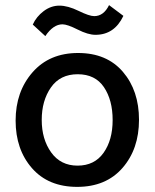

<svg xmlns="http://www.w3.org/2000/svg" viewBox="-20 -721 604 750"><path d="M224 -626Q188 -626 157 -580L108 -625Q122 -656 150.5 -677.5Q179 -699 212 -699Q245 -699 287 -678.5Q329 -658 348 -658Q385 -658 406 -701L462 -659Q427 -585 353 -585Q324 -585 283.5 -605.5Q243 -626 224 -626ZM283.5 -431Q215 -431 179 -379.5Q143 -328 143 -252.5Q143 -177 180 -125.5Q217 -74 283 -74Q349 -74 384.5 -124Q420 -174 420 -252Q420 -330 386 -380.5Q352 -431 283.5 -431ZM460 -440.5Q523 -367 523 -253Q523 -139 458.5 -65Q394 9 281.5 9Q169 9 105 -64Q41 -137 41 -250Q41 -363 107 -438.5Q173 -514 285 -514Q397 -514 460 -440.5Z"/></svg>

Font: Hind Mysuru Medium
Style: Regular
Weight: 500
Designer: Manushi Parikh, Hitesh Malaviya
Foundry: Indian Type Foundry
Version: Version 0.703;PS 1.0;hotconv 1.0.86;makeotf.lib2.5.63406